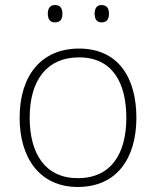

<svg xmlns="http://www.w3.org/2000/svg" viewBox="-20 -733 621 763"><path d="M170 -679C170 -658 178 -644 198 -644C221 -644 228 -658 228 -679C228 -698 221 -713 198 -713C178 -713 170 -698 170 -679ZM356 -679C356 -658 364 -644 383 -644C406 -644 413 -658 413 -679C413 -698 406 -713 383 -713C364 -713 356 -698 356 -679ZM522 -265C522 -423 451 -540 294 -540C146 -540 58 -435 58 -265C58 -104 139 10 289 10C445 10 522 -105 522 -265ZM98 -265C98 -415 167 -505 294 -505C429 -505 482 -401 482 -265C482 -124 423 -25 289 -25C160 -25 98 -122 98 -265Z"/></svg>

Font: Noto Sans Myanmar ExtraLight
Style: Regular
Weight: 200
Designer: Monotype Design Team
Foundry: Monotype Imaging Inc.
Version: Version 2.107